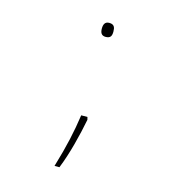

<svg xmlns="http://www.w3.org/2000/svg" viewBox="-100 -618 764 833"><g transform="rotate(15 281.5 -201.5)"><path d="M289 -469C312 -469 316 -482 316 -500C316 -518 312 -532 289 -532C269 -532 264 -517 264 -500C264 -483 269 -469 289 -469ZM220 129H242C270 60 292 -29 306 -101L303 -113H275C264 -37 250 29 220 129Z"/></g></svg>

Font: Noto Sans Mono SemiCondensed Thin
Style: Regular
Weight: 100
Width: 4
Designer: Monotype Design Team
Foundry: Monotype Imaging Inc.
Version: Version 2.014